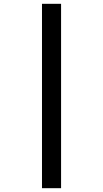

<svg xmlns="http://www.w3.org/2000/svg" viewBox="-20 -843 540 1006"><path d="M200 143V-823H300V143Z"/></svg>

Font: Zed Sans Semibold
Style: Regular
Weight: 600
Designer: Belleve Invis
Foundry: Belleve Invis
Version: Version 1.0.0; ttfautohint (v1.8.4)